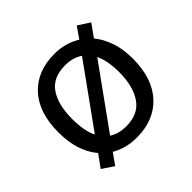

<svg xmlns="http://www.w3.org/2000/svg" viewBox="-151 -720 908 908"><g transform="rotate(-45 302.5 -266.5)"><path d="M551 -269Q551 -136 483.5 -63Q416 10 301 10Q228 10 172 -23L132 33L74 -6L119 -68Q88 -104 71.5 -154.5Q55 -205 55 -269Q55 -402 122 -474Q189 -546 304 -546Q377 -546 435 -510L474 -566L533 -528L488 -465Q517 -430 534 -380.5Q551 -331 551 -269ZM146 -269Q146 -231 151.5 -198.5Q157 -166 170 -141L390 -447Q354 -472 302 -472Q220 -472 183 -418Q146 -364 146 -269ZM460 -269Q460 -343 437 -392L217 -86Q251 -63 303 -63Q384 -63 422 -118.5Q460 -174 460 -269Z"/></g></svg>

Font: Noto Sans Nushu
Style: Regular
Weight: 400
Designer: Lisa Huang
Foundry: Lisa Huang
Version: Version 1.003; ttfautohint (v1.8.4.7-5d5b)